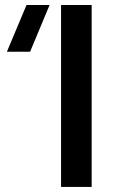

<svg xmlns="http://www.w3.org/2000/svg" viewBox="-20 -740 453 760"><path d="M342.8 0H221.7V-720.2H342.8ZM176.3 -720.2 99.1 -535.2H7.3L85 -720.2Z"/></svg>

Font: Vela Sans Bd
Style: Bold
Weight: 700
Designer: Principal design: Mikhail Sharanda - project Manrope.
Design modification: Ravid Balaliev
Foundry: Mikhail Sharanda
Version: Version 1.001